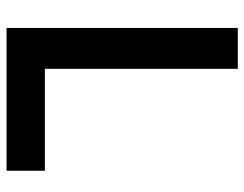

<svg xmlns="http://www.w3.org/2000/svg" viewBox="-100 -647 747 587"><g transform="rotate(90 273.5 -353.5)"><path d="M65.4 -707H190.4V-117.2H502V0H65.4Z"/></g></svg>

Font: Wanted Sans SemiBold
Style: Regular
Weight: 600
Designer: Original Design by Kil Hyung-jin and Kang Hanbin, Wanted Lab, Inc; Hangeul from Source Han Sans by Jang Soo-young and Ka
Foundry: Wanted Lab, Inc.
Version: Version 1.003